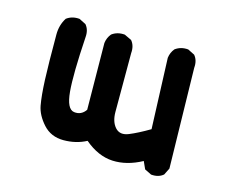

<svg xmlns="http://www.w3.org/2000/svg" viewBox="-63 -438 627 533"><g transform="rotate(15 250.0 -171.5)"><path d="M409.2 11.7 389.6 2 379.9 -19.5Q336.9 3.9 295.4 2Q253.9 0 214.8 -33.2Q185.5 -17.6 149.4 -17.6Q113.3 -17.6 90.8 -42.5Q68.4 -67.4 63.5 -93.8Q58.6 -120.1 56.6 -166Q54.7 -211.9 54.7 -295.9Q54.7 -323.2 68.4 -344.7Q84 -356.4 105.5 -354.5L125 -344.7Q136.7 -331.1 134.8 -309.6Q127.9 -201.2 132.3 -152.3Q136.7 -103.5 157.7 -100.6Q178.7 -97.7 191.4 -116.2L189.5 -307.6Q191.4 -323.2 201.2 -335Q216.8 -346.7 238.3 -344.7L258.8 -335Q270.5 -321.3 268.6 -299.8Q268.6 -159.2 268.6 -130.9Q268.6 -102.5 282.7 -86.9Q296.9 -71.3 320.8 -81.1Q344.7 -90.8 377.9 -110.4L370.1 -313.5Q372.1 -329.1 381.8 -340.8Q397.5 -352.5 418.9 -350.6L438.5 -340.8Q450.2 -327.1 448.2 -305.7L454.1 -17.6L444.3 2Q430.7 13.7 409.2 11.7Z"/></g></svg>

Font: NaikaiFont
Style: Regular
Weight: 400
Version: Version 1.67